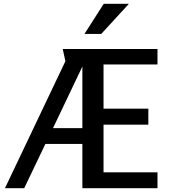

<svg xmlns="http://www.w3.org/2000/svg" viewBox="-20 -987 889 1007"><path d="M412 -232H218L107 0H6L323 -666L309 -730H806V-649H523V-417H758V-333H523V-83H806V0H412ZM258 -315H412V-638ZM524 -967H656L511 -809H423Z"/></svg>

Font: Rosario SemiBold
Style: Regular
Weight: 600
Designer: Hector Gatti
Foundry: Omnibus Type
Version: Version 1.101; ttfautohint (v1.8.1.43-b0c9)